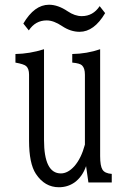

<svg xmlns="http://www.w3.org/2000/svg" viewBox="-20 -767 540 807"><path d="M101.1 -639.2 78.1 -668Q124.5 -747.1 186 -747.1Q223.6 -747.1 264.2 -719.7Q294.4 -699.2 323.7 -699.2Q371.1 -699.2 398.9 -741.2L421.9 -711.9Q375.5 -633.3 314.5 -633.3Q276.9 -633.3 241.2 -657.2Q205.6 -681.2 176.3 -681.2Q128.9 -681.2 101.1 -639.2ZM449.7 0H351.6L341.8 -68.8Q326.2 -23.9 293 0Q264.2 20 227.5 20Q168 20 130.9 -36.1Q102.1 -79.6 102.1 -175.8V-453.1Q102.1 -478.5 89.8 -489.3Q80.1 -497.6 44.9 -503.9V-540Q104.5 -541 165 -560.1V-179.2Q165 -38.1 235.8 -38.1Q265.1 -38.1 292.5 -68.4Q321.3 -101.1 336.9 -159.2V-453.1Q336.9 -480.5 324.7 -492.2Q315.9 -501 283.7 -503.9V-540Q345.2 -541 400.9 -560.1V-110.8Q400.9 -69.8 410.6 -54.2Q420.4 -38.1 449.7 -36.1Z"/></svg>

Font: BIZ UDMincho
Style: Regular
Weight: 400
Monospace: yes
Designer: TypeBank Co., Ltd.
Foundry: Morisawa Inc.
Version: Version 1.06